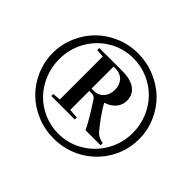

<svg xmlns="http://www.w3.org/2000/svg" viewBox="-159 -928 1125 1125"><g transform="rotate(45 403.5 -365.0)"><path d="M402.8 -13.2Q329.6 -13.2 263.4 -40.8Q197.3 -68.4 149.4 -115.5Q101.6 -162.6 73.5 -227.8Q45.4 -293 45.4 -365.2Q45.4 -436.5 73.5 -501.7Q101.6 -566.9 148.9 -614Q196.3 -661.1 262 -689Q327.6 -716.8 399.9 -716.8Q474.1 -716.8 541 -689.2Q607.9 -661.6 656 -614.7Q704.1 -567.9 732.4 -502.7Q760.7 -437.5 760.7 -365.2Q760.7 -269.5 713.1 -188.5Q665.5 -107.4 583.3 -60.3Q501 -13.2 402.8 -13.2ZM402.3 -52.7Q485.8 -52.7 556.4 -94.7Q627 -136.7 668 -208.5Q709 -280.3 709 -365.2Q709 -429.7 684.8 -487.5Q660.6 -545.4 619.6 -586.9Q578.6 -628.4 522 -652.8Q465.3 -677.2 402.8 -677.2Q319.3 -677.2 249.3 -635.7Q179.2 -594.2 138.4 -522.5Q97.7 -450.7 97.7 -365.7Q97.7 -301.8 121.3 -243.9Q145 -186 185.5 -144Q226.1 -102.1 282.7 -77.4Q339.4 -52.7 402.3 -52.7ZM217.8 -180.2V-196.8L267.6 -200.7V-557.1L217.8 -561V-577.6H267.6V-578.1H408.7Q477.1 -578.1 514.2 -550.8Q551.3 -523.4 551.3 -475.1Q551.3 -438.5 528.8 -411.6Q506.3 -384.8 464.8 -371.1Q506.8 -297.9 565.4 -228.5Q585.4 -205.1 626 -198.2V-180.2H502Q477.5 -231.4 408.7 -338.4Q396 -358.4 376 -358.4H354V-201.2L412.6 -196.8V-180.2ZM354 -560.1V-377.9Q358.9 -377.4 370.6 -377.4Q409.7 -377.4 433.1 -403.3Q456.5 -429.2 456.5 -469.7Q456.5 -509.3 433.3 -534.7Q410.2 -560.1 366.7 -560.1Z"/></g></svg>

Font: Elstob 14pt SemiBold
Style: Regular
Weight: 600
Designer: Peter S. Baker
Version: Version 1.015